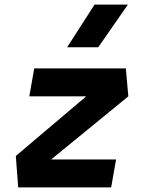

<svg xmlns="http://www.w3.org/2000/svg" viewBox="-20 -815 626 835"><path d="M538.1 -396 127.4 -60.1 48.8 -136.7 447.8 -474.6ZM484.9 -121.6 463.4 0H59.1L48.8 -136.7L79.1 -121.6ZM538.1 -396H107.4L128.9 -517.6H527.3ZM272 -609.4 391.1 -794.9H536.1L407.2 -609.4Z"/></svg>

Font: Cascadia Code PL
Style: Italic
Weight: 400
Italic angle: -10°
Monospace: yes
Designer: Aaron Bell
Foundry: Saja Typeworks
Version: Version 2404.023